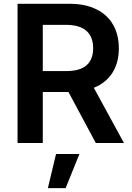

<svg xmlns="http://www.w3.org/2000/svg" viewBox="-20 -747 691 1003"><path d="M71.7 -727.3H344.5Q407 -727.3 454.9 -710.4Q502.8 -693.5 535.3 -663Q567.8 -632.5 584.3 -589.7Q600.9 -546.9 600.9 -494.7Q600.9 -457.7 592.5 -425.6Q584.2 -393.5 567.6 -367.4Q551.1 -341.3 526.6 -321.2Q502.1 -301.1 470.2 -288.4L627.5 0H480.5L337.7 -266.3H203.5V0H71.7ZM324.9 -375.7Q398.1 -375.7 432.4 -406.2Q466.6 -436.8 466.6 -494.7Q466.6 -523.8 458.3 -546.5Q449.9 -569.2 432.4 -585Q414.8 -600.9 388 -609Q361.2 -617.2 324.2 -617.2H203.5V-375.7ZM272.7 57.5H394.9L322.8 235.8H230.1Z"/></svg>

Font: Interop SemBd
Style: Regular
Weight: 600
Designer: Rasmus Andersson, Google, Jang Haemin
Foundry: jhaemin
Version: Version 1.008